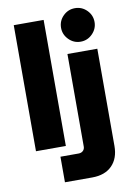

<svg xmlns="http://www.w3.org/2000/svg" viewBox="-103 -828 753 1095"><g transform="rotate(-10 273.5 -281.0)"><path d="M50 0V-730H223V0ZM182 203V55H287Q303 55 313 45.5Q323 36 323 21V-515H496V48Q496 120 455 161.5Q414 203 340 203ZM410 -571Q370 -571 341.5 -600Q313 -629 313 -668Q313 -708 341.5 -736.5Q370 -765 410 -765Q450 -765 478.5 -736.5Q507 -708 507 -668Q507 -629 478.5 -600Q450 -571 410 -571Z"/></g></svg>

Font: MuseoModerno ExtraBold
Style: Regular
Weight: 800
Designer: Pablo Cosgaya, Héctor Gatti, Marcela Romero, and the Authors of The MuseoModerno Project.
Foundry: Omnibus-Type Team
Version: Version 1.001